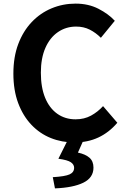

<svg xmlns="http://www.w3.org/2000/svg" viewBox="-20 -774 696 1062"><path d="M392 14Q322 14 261 -10.5Q200 -35 153.5 -84Q107 -133 80.5 -204Q54 -275 54 -367Q54 -459 81 -530.5Q108 -602 155.5 -652Q203 -702 265.5 -728Q328 -754 398 -754Q469 -754 524.5 -725.5Q580 -697 615 -659L538 -565Q510 -593 476.5 -610Q443 -627 401 -627Q345 -627 300.5 -596.5Q256 -566 231 -509Q206 -452 206 -372Q206 -291 229.5 -233.5Q253 -176 296.5 -145Q340 -114 398 -114Q446 -114 483.5 -134.5Q521 -155 550 -187L629 -95Q583 -41 524 -13.5Q465 14 392 14ZM284 268 272 206Q340 202 365 190.5Q390 179 390 154Q390 136 372 123.5Q354 111 303 104L357 -4H444L411 70Q453 79 475 98.5Q497 118 497 153Q497 209 441 236.5Q385 264 284 268Z"/></svg>

Font: Noto Sans KR
Style: Bold
Weight: 700
Designer: Ryoko NISHIZUKA  (kana, bopomofo & ideographs); Paul D. Hunt (Latin, Greek & Cyrillic); Sandoll Communications , Soo-you
Foundry: Adobe
Version: Version 2.004-H2;hotconv 1.0.118;makeotfexe 2.5.65603